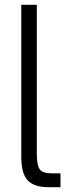

<svg xmlns="http://www.w3.org/2000/svg" viewBox="-20 -783 303 803"><path d="M183 0Q124 0 96.5 -28Q69 -56 69 -128V-763H134V-138Q134 -94 145.5 -76Q157 -58 197 -58H233V0Z"/></svg>

Font: Open Sauce Sans Light
Style: Regular
Weight: 300
Designer: Alfredo Marco Pradil
Foundry: Creative Sauce Fz LLC
Version: Version 1.477